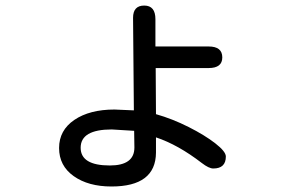

<svg xmlns="http://www.w3.org/2000/svg" viewBox="-20 -597 1040 687"><path d="M191.4 -67.4Q191.4 -130.9 246.1 -168Q300.8 -205.1 389.6 -205.1L459 -202.1L456.1 -533.2Q456.1 -577.1 496.1 -577.1Q536.1 -577.1 536.1 -528.3V-430.7H726.6Q775.4 -430.7 775.4 -391.6Q775.4 -353.5 726.6 -353.5H537.1L538.1 -188.5Q596.7 -171.9 654.8 -142.6Q712.9 -113.3 750.5 -84Q788.1 -54.7 788.1 -37.1Q788.1 5.9 743.2 5.9Q727.5 5.9 702.1 -13.7Q617.2 -79.1 538.1 -105.5V-50.8Q537.1 70.3 378.9 70.3Q295.9 70.3 243.7 33.2Q191.4 -3.9 191.4 -67.4ZM373 -4.9Q460.9 -4.9 460.9 -69.3L460 -128.9L379.9 -133.8Q268.6 -133.8 268.6 -68.4Q268.6 -4.9 373 -4.9Z"/></svg>

Font: jf-openhuninn-2.0
Style: Regular
Weight: 400
Designer: [Kosugi Maru]
Designed by MOTOYA      

[Varela Round]
Joe Prince (Latin component); Avraham Cornfeld (Hebrew component)
Foundry: justfont CO.,LTD.
Version: 2.0